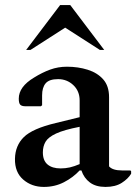

<svg xmlns="http://www.w3.org/2000/svg" viewBox="-20 -727 544 757"><path d="M153 10Q105 10 71.5 -19Q38 -48 39 -101Q40 -153 74 -186.5Q108 -220 200 -242L294 -265V-331Q294 -368 269 -391.5Q244 -415 209 -415Q174 -415 160 -398.5Q146 -382 146 -351V-312L141 -308H81Q66 -308 60 -314Q54 -320 54 -338Q54 -385 114 -421Q146 -441 177.5 -452.5Q209 -464 244 -464Q288 -464 326 -452Q364 -440 387 -414Q410 -388 410 -344V-71Q424 -55 461 -55H494L497 -52V-42Q485 -22 460 -6Q435 10 396 10Q358 10 334.5 -7.5Q311 -25 301 -55H294Q268 -27 232 -8.5Q196 10 153 10ZM149 -126Q149 -94 167.5 -78.5Q186 -63 219 -63Q238 -63 255.5 -67Q273 -71 294 -80V-227Q232 -215 201 -200.5Q170 -186 159.5 -168Q149 -150 149 -126ZM83 -530 217 -707H257L391 -530H374L237 -618L100 -530Z"/></svg>

Font: Spectral SemiBold
Style: Regular
Weight: 600
Designer: Jean-Baptiste Levee
Foundry: Production Type
Version: Version 2.001